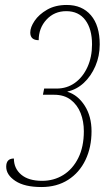

<svg xmlns="http://www.w3.org/2000/svg" viewBox="-20 -744 450 774"><path d="M147 10Q79 10 42 -14.5Q5 -39 5 -72Q5 -105 36 -105Q36 -65 65.5 -40Q95 -15 150 -15Q197 -15 235 -38.5Q273 -62 295.5 -107Q318 -152 318 -215Q318 -255 305 -288Q292 -321 265.5 -341.5Q239 -362 198 -362H153L158 -387H208Q250 -387 282 -410Q314 -433 332.5 -473.5Q351 -514 351 -565Q351 -627 324 -663Q297 -699 247 -699Q199 -699 167.5 -665Q136 -631 136 -582Q102 -582 102 -613Q102 -634 119.5 -660Q137 -686 170 -705Q203 -724 249 -724Q311 -724 346.5 -682.5Q382 -641 382 -565Q382 -518 364.5 -477.5Q347 -437 318 -410Q289 -383 252 -375V-374Q294 -361 321.5 -318Q349 -275 349 -215Q349 -150 324.5 -99Q300 -48 254.5 -19Q209 10 147 10Z"/></svg>

Font: Noto Serif ExtraCondensed Thin
Style: Italic
Weight: 100
Width: 2
Italic angle: -12°
Designer: Monotype Design Team
Foundry: Monotype Imaging Inc.
Version: Version 2.013